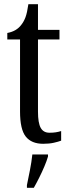

<svg xmlns="http://www.w3.org/2000/svg" viewBox="-20 -679 331 920"><path d="M187 10Q131 10 103.5 -24.5Q76 -59 76 -145V-490H15V-521Q59 -529 82 -560Q94 -575 102 -596Q110 -617 116 -659H162V-536H265V-490H162V-144Q162 -90 175 -66.5Q188 -43 217 -43Q234 -43 247 -45Q260 -47 273 -51V-5Q260 0 238 5Q216 10 187 10ZM109 208Q116 174 123.5 136Q131 98 135 61H210V71Q204 92 192.5 119Q181 146 167.5 173Q154 200 142 221H109Z"/></svg>

Font: Noto Serif Myanmar ExtraCondensed
Style: Regular
Weight: 400
Width: 2
Designer: Ben Mitchell and the Monotype Design Team
Foundry: Monotype Imaging Inc.
Version: Version 2.106; ttfautohint (v1.8.4.7-5d5b)